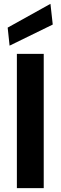

<svg xmlns="http://www.w3.org/2000/svg" viewBox="-20 -981 316 1001"><path d="M68 0V-700H208V0ZM30 -743 20 -837 243 -961 255 -853Z"/></svg>

Font: DM Sans 16pt ExtraBold
Style: Regular
Weight: 800
Version: Version 4.004;gftools[0.9.30]